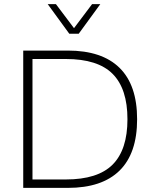

<svg xmlns="http://www.w3.org/2000/svg" viewBox="-20 -914 750 934"><path d="M93 0V-668H310Q476 -668 561.5 -584Q647 -500 647 -334Q647 -168 561.5 -84Q476 0 310 0ZM138 -41H300Q456 -41 528 -113.5Q600 -186 600 -334Q600 -482 528 -554.5Q456 -627 300 -627H138ZM317 -750 212 -894H252L340 -777L428 -894H468L363 -750Z"/></svg>

Font: Gantari ExtraLight
Style: Regular
Weight: 250
Designer: Anugrah Pasau
Foundry: Lafontype
Version: Version 1.000